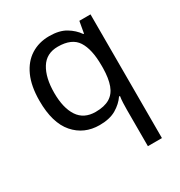

<svg xmlns="http://www.w3.org/2000/svg" viewBox="-183 -725 980 1043"><g transform="rotate(-30 307.5 -204.0)"><path d="M442 -40Q442 -58 443 -82Q444 -106 447 -123H441Q418 -89 377.5 -65Q337 -41 273 -41Q176 -41 115.5 -110.5Q55 -180 55 -318Q55 -410 83 -472Q111 -534 161 -565.5Q211 -597 276 -597Q339 -597 379 -573Q419 -549 443 -514H447L460 -587H530V189H442ZM290 -114Q345 -114 378.5 -134Q412 -154 427 -195.5Q442 -237 443 -299V-317Q443 -419 409 -471.5Q375 -524 288 -524Q216 -524 181 -467.5Q146 -411 146 -316Q146 -221 181.5 -167.5Q217 -114 290 -114Z"/></g></svg>

Font: Noto Sans Tamil UI
Style: Regular
Weight: 400
Designer: Jelle Bosma - Monotype Design Team
Foundry: Monotype Imaging Inc.
Version: Version 2.004